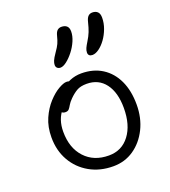

<svg xmlns="http://www.w3.org/2000/svg" viewBox="-141 -872 875 988"><g transform="rotate(-20 296.0 -378.5)"><path d="M311 12Q238 12 181.5 -20Q125 -52 93 -108Q61 -164 61 -236Q61 -294 81 -339Q101 -384 130 -415.5Q159 -447 187 -463Q215 -479 231 -479Q239 -479 244.5 -477Q250 -475 253 -470.5Q256 -466 256 -458Q256 -442 250 -430Q244 -418 224 -405Q189 -382 168 -357.5Q147 -333 137.5 -305Q128 -277 128 -243Q128 -154 177 -101Q226 -48 308 -48Q379 -48 421 -103.5Q463 -159 463 -252Q463 -337 426.5 -385.5Q390 -434 325 -434Q291 -434 270.5 -422Q250 -410 230 -390Q214 -374 207 -361.5Q200 -349 193.5 -341.5Q187 -334 174 -334Q161 -334 154.5 -341Q148 -348 148 -363Q148 -383 162 -406Q176 -429 200 -449Q224 -469 254 -481.5Q284 -494 317 -494Q383 -494 431 -463.5Q479 -433 505 -377.5Q531 -322 531 -246Q531 -173 502 -114.5Q473 -56 423.5 -22Q374 12 311 12ZM405 -563Q394 -563 388 -568.5Q382 -574 382 -584Q382 -596 387.5 -608Q393 -620 403 -636Q418 -660 426 -680.5Q434 -701 441 -730Q446 -751 455 -760Q464 -769 478 -769Q496 -769 506.5 -759Q517 -749 517 -727Q517 -697 506 -667.5Q495 -638 478 -614.5Q461 -591 441.5 -577Q422 -563 405 -563ZM228 -558Q218 -558 211 -564Q204 -570 204 -581Q204 -591 209 -603.5Q214 -616 230 -639Q247 -663 254 -678.5Q261 -694 267 -718Q272 -738 281 -746Q290 -754 303 -754Q322 -754 332.5 -744.5Q343 -735 343 -715Q343 -690 331 -662.5Q319 -635 300.5 -611.5Q282 -588 262.5 -573Q243 -558 228 -558Z"/></g></svg>

Font: Shantell Sans Light
Style: Regular
Weight: 300
Designer: Stephen Nixon, Anya Danilova, Shantell Martin
Foundry: Arrow Type
Version: Version 1.011;[c5ecc13dd]